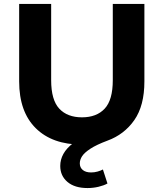

<svg xmlns="http://www.w3.org/2000/svg" viewBox="-20 -720 828 972"><path d="M551 -700H711V-308Q711 -185 660 -112Q609 -39 524 -8Q468 13 437.5 33Q407 53 395.5 71Q384 89 384 107Q384 128 399 140.5Q414 153 441 153Q458 153 474 148.5Q490 144 501 138L524 209Q506 219 479 225.5Q452 232 423 232Q358 232 321.5 201Q285 170 285 120Q285 88 301 59Q317 30 351 4Q385 -22 438 -41L440 10Q428 11 417 11.5Q406 12 394 12Q245 12 161 -71Q77 -154 77 -308V-700H239V-314Q239 -214 280 -170Q321 -126 395 -126Q469 -126 510 -170Q551 -214 551 -314Z"/></svg>

Font: MOST Montserrat
Style: Bold
Weight: 700
Designer: Julieta Ulanovsky
Foundry: Julieta Ulanovsky
Version: Version 8.000;March 11, 2024;FontCreator 15.0.0.2926 64-bit